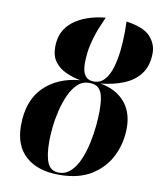

<svg xmlns="http://www.w3.org/2000/svg" viewBox="-86 -831 768 910"><g transform="rotate(10 298.5 -376.0)"><path d="M259 10Q157 10 99.5 -41Q42 -92 42 -189Q42 -308 107 -373.5Q172 -439 281 -449Q244 -456 211 -471Q178 -486 157.5 -513Q137 -540 137 -585Q137 -662 194 -707Q251 -752 349 -762Q341 -744 326.5 -709.5Q312 -675 300.5 -629Q289 -583 289 -531Q289 -454 346 -454Q376 -454 396.5 -476.5Q417 -499 428.5 -537Q440 -575 445 -621Q450 -667 450 -713Q450 -732 449.5 -742.5Q449 -753 449 -761Q533 -749 565 -714Q597 -679 597 -636Q597 -575 568.5 -536Q540 -497 490 -476.5Q440 -456 378 -450Q452 -438 495 -390Q538 -342 538 -264Q538 -193 508 -130.5Q478 -68 416.5 -29Q355 10 259 10ZM257 0Q290 0 314 -23Q338 -46 354 -83Q370 -120 379.5 -163.5Q389 -207 393 -248.5Q397 -290 397 -322Q397 -357 392 -385Q387 -413 372 -428.5Q357 -444 326 -444Q294 -444 270.5 -422Q247 -400 231 -364.5Q215 -329 205 -287.5Q195 -246 191 -206.5Q187 -167 187 -139Q187 -70 202.5 -35Q218 0 257 0Z"/></g></svg>

Font: Noto Serif Display ExtraCondensed ExtraBold
Style: Italic
Weight: 800
Width: 2
Italic angle: -12°
Designer: Monotype Design Team
Foundry: Monotype Imaging Inc.
Version: Version 2.009